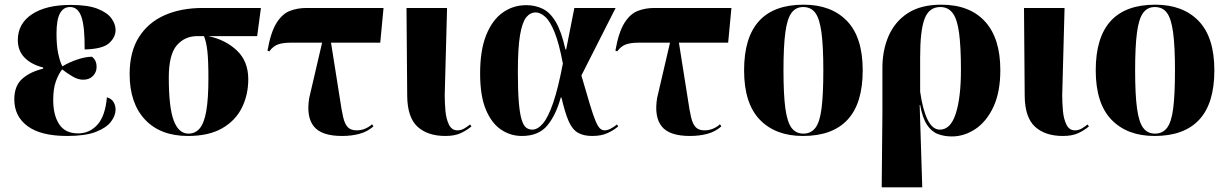

<svg xmlns="http://www.w3.org/2000/svg" viewBox="-20 -570 5236 819"><path d="M267 10Q154 10 97.5 -32Q41 -74 41 -146Q41 -204 75 -234Q109 -264 164 -277V-282Q113 -295 84.5 -324.5Q56 -354 56 -399Q56 -469 116 -509Q176 -549 281 -549Q355 -549 396.5 -532.5Q438 -516 455.5 -491.5Q473 -467 473 -442Q473 -411 445.5 -386Q418 -361 341 -359Q342 -455 327.5 -497.5Q313 -540 279 -540Q250 -540 235.5 -512.5Q221 -485 221 -427Q221 -375 228.5 -340.5Q236 -306 246 -287Q276 -305 311 -316.5Q346 -328 372 -328Q381 -322 386.5 -311Q392 -300 392 -284Q392 -262 376.5 -246Q361 -230 335 -230Q313 -230 290 -243.5Q267 -257 245 -274Q230 -255 218.5 -223.5Q207 -192 207 -143Q207 -79 232.5 -40Q258 -1 313 -1Q362 -1 395.5 -38Q429 -75 436 -155Q456 -149 464.5 -134.5Q473 -120 473 -103Q473 -77 453.5 -51Q434 -25 389 -7.5Q344 10 267 10Z M782 10Q664 10 598.5 -60Q533 -130 533 -254Q533 -349 572.5 -411.5Q612 -474 682 -505Q752 -536 845 -536H1093L1077 -416H868Q941 -401 990 -355Q1039 -309 1039 -232Q1039 -166 1012 -111Q985 -56 928 -23Q871 10 782 10ZM784 0Q813 0 832 -22.5Q851 -45 860 -97Q869 -149 869 -237Q869 -313 864.5 -352.5Q860 -392 850 -416H822Q768 -416 734 -376.5Q700 -337 700 -239Q700 -112 721 -56Q742 0 784 0Z M1439 10Q1351 10 1318.5 -31Q1286 -72 1299 -152L1354 -388H1222Q1185 -388 1164.5 -380Q1144 -372 1129 -351L1121 -354Q1135 -433 1159.5 -472Q1184 -511 1216.5 -523.5Q1249 -536 1287 -536H1616L1602 -388H1392L1430 -148Q1437 -99 1444 -69.5Q1451 -40 1464 -27Q1477 -14 1501 -14Q1522 -14 1539.5 -22Q1557 -30 1567 -40L1573 -31Q1547 -8 1513 1Q1479 10 1439 10Z M1880 10Q1804 10 1761 -29.5Q1718 -69 1717 -160L1714 -536H1887L1877 -164Q1877 -133 1880 -98Q1883 -63 1895 -38.5Q1907 -14 1931 -14Q1947 -14 1960.5 -22Q1974 -30 1985 -39L1991 -31Q1974 -16 1947.5 -3Q1921 10 1880 10Z M2206 10Q2158 10 2117.5 -17Q2077 -44 2052.5 -102.5Q2028 -161 2028 -257Q2028 -356 2054 -420.5Q2080 -485 2124.5 -516.5Q2169 -548 2225 -548Q2263 -548 2295 -532.5Q2327 -517 2351 -476Q2375 -435 2392 -359H2395L2430 -536H2606L2460 -248Q2482 -172 2496 -125.5Q2510 -79 2520 -55Q2530 -31 2539 -22.5Q2548 -14 2559 -14Q2571 -14 2584.5 -21Q2598 -28 2612 -39L2617 -31Q2599 -15 2572 -2.5Q2545 10 2506 10Q2469 10 2445 -4Q2421 -18 2405.5 -53.5Q2390 -89 2375 -154H2372Q2351 -78 2314 -34Q2277 10 2206 10ZM2250 -17Q2274 -17 2296.5 -44Q2319 -71 2340 -132.5Q2361 -194 2381 -299Q2365 -384 2346 -431.5Q2327 -479 2306 -498Q2285 -517 2265 -517Q2242 -517 2225 -496.5Q2208 -476 2198.5 -421.5Q2189 -367 2189 -264Q2189 -184 2193 -135Q2197 -86 2205 -60Q2213 -34 2224.5 -25.5Q2236 -17 2250 -17Z M2923 10Q2835 10 2802.5 -31Q2770 -72 2783 -152L2838 -388H2706Q2669 -388 2648.5 -380Q2628 -372 2613 -351L2605 -354Q2619 -433 2643.5 -472Q2668 -511 2700.5 -523.5Q2733 -536 2771 -536H3100L3086 -388H2876L2914 -148Q2921 -99 2928 -69.5Q2935 -40 2948 -27Q2961 -14 2985 -14Q3006 -14 3023.5 -22Q3041 -30 3051 -40L3057 -31Q3031 -8 2997 1Q2963 10 2923 10Z M3405 10Q3288 10 3221 -59.5Q3154 -129 3154 -270Q3154 -550 3408 -550Q3526 -550 3593 -480.5Q3660 -411 3660 -270Q3660 -129 3595.5 -59.5Q3531 10 3405 10ZM3407 0Q3439 0 3458 -24.5Q3477 -49 3484.5 -108Q3492 -167 3492 -270Q3492 -373 3484 -432Q3476 -491 3457.5 -515.5Q3439 -540 3406 -540Q3375 -540 3356.5 -515.5Q3338 -491 3330 -432Q3322 -373 3322 -270Q3322 -167 3330 -108Q3338 -49 3356.5 -24.5Q3375 0 3407 0Z M3741 229 3744 -86V-274Q3743 -353 3770 -415.5Q3797 -478 3852.5 -514Q3908 -550 3995 -550Q4116 -550 4181.5 -478.5Q4247 -407 4247 -271Q4247 -177 4217.5 -114Q4188 -51 4140.5 -19.5Q4093 12 4040 12Q4007 12 3980 1.5Q3953 -9 3934 -38Q3915 -67 3905 -122H3903L3914 229ZM3989 -17Q4035 -17 4057 -85.5Q4079 -154 4079 -272Q4079 -371 4071 -430Q4063 -489 4043.5 -514.5Q4024 -540 3991 -540Q3943 -540 3924 -490Q3905 -440 3905 -328V-179Q3916 -101 3937 -59Q3958 -17 3989 -17Z M4514 10Q4438 10 4395 -29.5Q4352 -69 4351 -160L4348 -536H4521L4511 -164Q4511 -133 4514 -98Q4517 -63 4529 -38.5Q4541 -14 4565 -14Q4581 -14 4594.5 -22Q4608 -30 4619 -39L4625 -31Q4608 -16 4581.5 -3Q4555 10 4514 10Z M4905 10Q4788 10 4721 -59.5Q4654 -129 4654 -270Q4654 -550 4908 -550Q5026 -550 5093 -480.5Q5160 -411 5160 -270Q5160 -129 5095.5 -59.5Q5031 10 4905 10ZM4907 0Q4939 0 4958 -24.5Q4977 -49 4984.5 -108Q4992 -167 4992 -270Q4992 -373 4984 -432Q4976 -491 4957.5 -515.5Q4939 -540 4906 -540Q4875 -540 4856.5 -515.5Q4838 -491 4830 -432Q4822 -373 4822 -270Q4822 -167 4830 -108Q4838 -49 4856.5 -24.5Q4875 0 4907 0Z"/></svg>

Font: Noto Serif Display SemiCondensed ExtraBold
Style: Regular
Weight: 800
Width: 4
Designer: Monotype Design Team
Foundry: Monotype Imaging Inc.
Version: Version 2.009